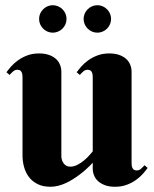

<svg xmlns="http://www.w3.org/2000/svg" viewBox="-20 -713 595 741"><path d="M487.8 -85Q487.8 -80.6 488.3 -75.4Q488.8 -70.3 490.7 -65.7Q492.7 -61 496.6 -58.1Q500.5 -55.2 507.8 -55.2Q517.1 -55.2 524.4 -61.8Q531.7 -68.4 538.1 -75.2L549.8 -64.9Q542.5 -54.7 531.5 -42.2Q520.5 -29.8 504.9 -18.6Q489.3 -7.3 469.2 0.2Q449.2 7.8 423.8 7.8Q402.3 7.8 386.5 2.2Q370.6 -3.4 359.6 -12.9Q348.6 -22.5 343.3 -35.4Q337.9 -48.3 337.9 -63V-85Q313.5 -58.6 286.6 -38.6Q274.9 -29.8 261.7 -21.5Q248.5 -13.2 234.4 -6.6Q220.2 0 205.1 3.9Q189.9 7.8 174.8 7.8Q145.5 7.8 124.8 -2.7Q104 -13.2 91.3 -30.3Q78.6 -47.4 72.8 -68.8Q66.9 -90.3 66.9 -111.8V-414.1Q66.9 -418.5 66.4 -423.6Q65.9 -428.7 64 -433.3Q62 -438 58.1 -440.9Q54.2 -443.8 46.9 -443.8Q38.1 -443.8 30.5 -437.3Q22.9 -430.7 17.1 -423.8L4.9 -434.1Q12.2 -444.3 23.2 -456.8Q34.2 -469.2 49.8 -480.5Q65.4 -491.7 85.7 -499.3Q106 -506.8 130.9 -506.8Q152.3 -506.8 168.5 -501.2Q184.6 -495.6 195.3 -486.1Q206.1 -476.6 211.4 -463.6Q216.8 -450.7 216.8 -436V-109.9Q216.8 -103 219 -95.9Q221.2 -88.9 225.3 -83Q229.5 -77.1 235.8 -73.5Q242.2 -69.8 251 -69.8Q265.1 -69.8 279.3 -77.1Q293.5 -84.5 305.2 -94.5Q316.9 -104.5 325.4 -114.3Q334 -124 337.9 -128.9V-414.1Q337.9 -418.5 337.4 -423.6Q336.9 -428.7 335 -433.3Q333 -438 329.1 -440.9Q325.2 -443.8 317.9 -443.8Q309.1 -443.8 301.5 -437.3Q293.9 -430.7 288.1 -423.8L275.9 -434.1Q283.2 -444.3 294.2 -456.8Q305.2 -469.2 320.8 -480.5Q336.4 -491.7 356.7 -499.3Q377 -506.8 401.9 -506.8Q423.3 -506.8 439.5 -501.2Q455.6 -495.6 466.3 -486.1Q477.1 -476.6 482.4 -463.6Q487.8 -450.7 487.8 -436ZM130.9 -640.1Q130.9 -650.9 135 -660.4Q139.2 -669.9 146.5 -677.2Q153.8 -684.6 163.3 -688.7Q172.9 -692.9 183.6 -692.9Q194.3 -692.9 204.1 -688.7Q213.9 -684.6 221.2 -677.2Q228.5 -669.9 232.7 -660.4Q236.8 -650.9 236.8 -640.1Q236.8 -628.9 232.7 -619.4Q228.5 -609.9 221.2 -602.5Q213.9 -595.2 204.1 -591.1Q194.3 -586.9 183.6 -586.9Q172.9 -586.9 163.3 -591.1Q153.8 -595.2 146.5 -602.5Q139.2 -609.9 135 -619.4Q130.9 -628.9 130.9 -640.1ZM302.7 -640.1Q302.7 -650.9 306.9 -660.4Q311 -669.9 318.4 -677.2Q325.7 -684.6 335.2 -688.7Q344.7 -692.9 356 -692.9Q366.7 -692.9 376.2 -688.7Q385.7 -684.6 393.1 -677.2Q400.4 -669.9 404.5 -660.4Q408.7 -650.9 408.7 -640.1Q408.7 -628.9 404.5 -619.4Q400.4 -609.9 393.1 -602.5Q385.7 -595.2 376.2 -591.1Q366.7 -586.9 356 -586.9Q344.7 -586.9 335.2 -591.1Q325.7 -595.2 318.4 -602.5Q311 -609.9 306.9 -619.4Q302.7 -628.9 302.7 -640.1Z"/></svg>

Font: Berkshire Swash
Style: Regular
Weight: 700
Designer: Astigmatic (AOETI)
Foundry: Astigmatic (AOETI)
Version: Version 1.000